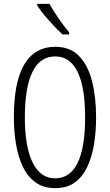

<svg xmlns="http://www.w3.org/2000/svg" viewBox="-20 -967 571 997"><path d="M479 -358Q479 -283 468 -216.5Q457 -150 432.5 -99Q408 -48 367.5 -19Q327 10 267 10Q206 10 164.5 -20Q123 -50 98.5 -101.5Q74 -153 63 -219.5Q52 -286 52 -359Q52 -542 106.5 -633Q161 -724 267 -724Q344 -724 390.5 -676Q437 -628 458 -545Q479 -462 479 -358ZM109 -358Q109 -205 149.5 -123Q190 -41 266 -41Q344 -41 383 -121Q422 -201 422 -358Q422 -513 383 -593.5Q344 -674 267 -674Q187 -674 148 -592.5Q109 -511 109 -358ZM237 -947Q258 -909 285.5 -869.5Q313 -830 339 -799V-788H305Q285 -806 260 -832.5Q235 -859 211.5 -887Q188 -915 173 -939V-947Z"/></svg>

Font: Noto Sans Telugu ExtraCondensed Light
Style: Regular
Weight: 300
Width: 2
Designer: Jelle Bosma - Monotype Design Team
Foundry: Monotype Imaging Inc.
Version: Version 2.005; ttfautohint (v1.8.4.7-5d5b)